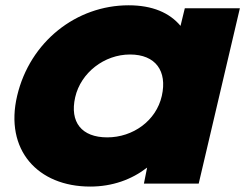

<svg xmlns="http://www.w3.org/2000/svg" viewBox="-20 -680 920 711"><path d="M258.4 -319.8C279.2 -410.9 366.3 -478.2 461.4 -478.2C556.4 -478.2 600 -416.8 579.2 -324.8C558.4 -232.7 472.3 -171.3 377.2 -171.3C282.2 -171.3 237.6 -227.7 258.4 -319.8ZM313.9 10.9C396 10.9 467.3 -14.9 524.8 -59.4L512.9 0H715.8L868.3 -649.5H664.4L648.5 -584.2C607.9 -632.7 544.6 -660.4 456.4 -660.4C262.4 -660.4 91.1 -525.7 43.6 -325.7C-4 -124.8 119.8 10.9 313.9 10.9Z"/></svg>

Font: Calandify
Style: Semi Bold Italic
Weight: 700
Italic angle: -12°
Designer: Larry Fischer
Foundry: Larry Fischer
Version: Version 1.0; ttfautohint (v1.8.4.7-5d5b)